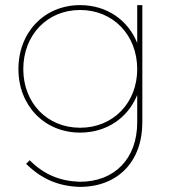

<svg xmlns="http://www.w3.org/2000/svg" viewBox="-20 -537 670 750"><path d="M516 -517V-369C480 -459 397 -517 293 -517C154 -517 52 -412 52 -267C52 -124 154 -19 293 -19C397 -19 480 -77 516 -166V-59C516 83 427 174 290 173C212 170 151 144 96 89L82 103C142 162 207 190 290 193C439 194 536 95 536 -59V-517ZM293 -38C164 -38 71 -135 71 -267C71 -400 164 -498 293 -498C422 -498 516 -400 516 -267C516 -135 422 -38 293 -38Z"/></svg>

Font: Montserrat Thin
Style: Regular
Weight: 250
Designer: Julieta Ulanovsky
Foundry: Julieta Ulanovsky
Version: Version 4.000